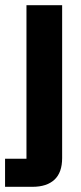

<svg xmlns="http://www.w3.org/2000/svg" viewBox="-42 -520 314 740"><path d="M-22.5 200V91.7H60V-500H197.5V89.2Q197.5 145 167.9 172.5Q138.3 200 83.3 200Z"/></svg>

Font: Funnel Display
Style: Bold
Weight: 700
Designer: NORD ID, Kristian Moeller
Foundry: Dicotype
Version: Version 1.000